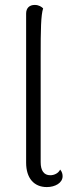

<svg xmlns="http://www.w3.org/2000/svg" viewBox="-20 -749 302 779"><path d="M170 10C204 10 234 -7 234 -34C234 -42 232 -52 224 -61C217 -46 200 -38 184 -38C158 -38 145 -57 145 -91V-520C145 -630 146 -687 155 -715C149 -721 138 -729 121 -729C100 -729 86 -717 86 -694V-89C86 -26 118 10 170 10Z"/></svg>

Font: Arima Koshi Light
Style: Regular
Weight: 300
Designer: Joana Correia and Natanael Gama
Foundry: NDISCOVER
Version: Version 1.019;PS 001.019;hotconv 1.0.88;makeotf.lib2.5.64775